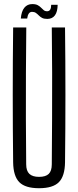

<svg xmlns="http://www.w3.org/2000/svg" viewBox="-20 -938 392 964"><path d="M176 7Q107 7 77 -23.2Q47 -53.5 46 -123Q44 -292 44 -461.5Q44 -631 46 -800H112Q111 -687.5 110.2 -571.8Q109.5 -456 110 -340.8Q110.5 -225.5 111.5 -113Q111.5 -80 127.5 -65Q143.5 -50 176 -50Q209.5 -50 224.8 -65Q240 -80 240 -113Q241 -225.5 241.5 -340.8Q242 -456 241.8 -571.8Q241.5 -687.5 240 -800H306.5Q308.5 -631 308.5 -461.5Q308.5 -292 306.5 -123Q305.5 -53.5 275.5 -23.2Q245.5 7 176 7ZM237 -914H269.5Q269 -879 255.8 -861Q242.5 -843 217.5 -843Q201 -843 191.2 -848.2Q181.5 -853.5 174.5 -860.8Q167.5 -868 160 -873.2Q152.5 -878.5 141 -878.5Q130.5 -878.5 124.5 -869.8Q118.5 -861 116.5 -845H84.5Q87.5 -881 102.2 -899.2Q117 -917.5 142 -917.5Q159.5 -917.5 169.5 -912Q179.5 -906.5 186.2 -899.5Q193 -892.5 199.5 -887Q206 -881.5 216.5 -881.5Q227 -881.5 232 -889.8Q237 -898 237 -914Z"/></svg>

Font: Big Shoulders Display Thin
Style: Regular
Weight: 400
Version: Version 2.002